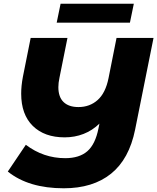

<svg xmlns="http://www.w3.org/2000/svg" viewBox="-20 -904 846 1033"><path d="M806 -700 707 -207Q675 -48 577.5 30.5Q480 109 323 109Q134 109 22 19L119 -125Q214 -53 331 -53Q407 -53 450 -90.5Q493 -128 510 -214L515 -239Q477 -202 429.5 -183.5Q382 -165 328 -165Q219 -165 156.5 -226.5Q94 -288 94 -400Q94 -442 103 -490L145 -700H343L300 -486Q294 -458 294 -435Q294 -382 322 -355Q350 -328 402 -328Q463 -328 505.5 -366Q548 -404 564 -484L607 -700ZM306 -884H700L679 -782H285Z"/></svg>

Font: Montserrat Alternates ExtraBold
Style: Italic
Weight: 800
Italic angle: -11.3°
Designer: Julieta Ulanovsky
Foundry: Julieta Ulanovsky
Version: Version 7.200